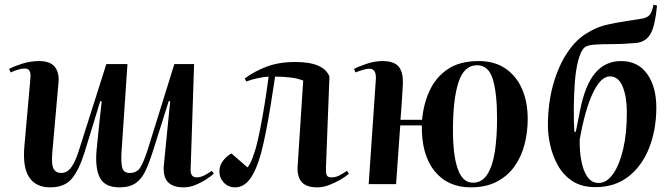

<svg xmlns="http://www.w3.org/2000/svg" viewBox="-20 -793 2884 827"><path d="M19 -496Q39 -507 75 -518.5Q111 -530 148 -530Q197 -530 216.5 -504.5Q236 -479 232 -438L205 -133Q201 -83 211 -65.5Q221 -48 244 -48Q258 -48 270.5 -56Q283 -64 296 -86.5Q309 -109 323 -155L438 -517H529L503 -132Q501 -90 507 -69Q513 -48 539 -48Q569 -48 584 -71Q599 -94 618 -154L731 -517H816L801 -61Q801 -29 827 -29Q844 -29 861 -38Q878 -47 892 -57L901 -45Q888 -33 867 -19.5Q846 -6 821 4Q796 14 771 14Q724 14 702.5 -9.5Q681 -33 686 -84L713 -357L707 -358L639 -143Q623 -92 606.5 -57Q590 -22 564 -4Q538 14 495 14Q432 14 410.5 -27Q389 -68 396 -146Q401 -198 406.5 -251Q412 -304 418 -356L412 -358L344 -136Q320 -60 289 -23Q258 14 196 14Q135 14 106 -29Q77 -72 85 -163L111 -456Q113 -476 107.5 -487Q102 -498 86 -498Q74 -498 59 -493.5Q44 -489 26 -481Z M1034 -455Q1074 -485 1127.5 -505.5Q1181 -526 1252 -526Q1375 -526 1399 -463L1384 -71Q1383 -49 1387 -39Q1391 -29 1408 -29Q1426 -29 1443 -38Q1460 -47 1474 -57L1483 -45Q1470 -33 1447 -19.5Q1424 -6 1397.5 4Q1371 14 1346 14Q1299 14 1279 -9.5Q1259 -33 1262 -78L1286 -446Q1261 -456 1228 -459.5Q1195 -463 1165 -463Q1157 -411 1147.5 -350.5Q1138 -290 1127 -233.5Q1116 -177 1105 -135Q1084 -59 1057 -22.5Q1030 14 993 14Q964 14 944.5 -6Q925 -26 925 -55Q925 -80 941 -101Q957 -122 977 -132L1046 -72Q1057 -85 1065.5 -107Q1074 -129 1083 -159Q1091 -189 1100.5 -236.5Q1110 -284 1119.5 -342.5Q1129 -401 1137 -463Q1117 -462 1089 -456Q1061 -450 1041 -442Z M2008 14Q1908 14 1851.5 -56.5Q1795 -127 1797 -253H1704L1686 0H1568L1599 -453Q1601 -497 1571 -497Q1552 -497 1511 -481L1505 -496Q1523 -506 1558.5 -518Q1594 -530 1627 -530Q1679 -530 1698.5 -504.5Q1718 -479 1715 -426Q1713 -388 1710.5 -351Q1708 -314 1705 -277H1798Q1804 -345 1830.5 -402.5Q1857 -460 1908.5 -495Q1960 -530 2042 -530Q2110 -530 2157 -498Q2204 -466 2228.5 -410Q2253 -354 2253 -280Q2253 -224 2239.5 -171.5Q2226 -119 2196.5 -77Q2167 -35 2120 -10.5Q2073 14 2008 14ZM2017 -6Q2056 -6 2079 -42Q2102 -78 2111.5 -140.5Q2121 -203 2121 -282Q2121 -393 2102.5 -452.5Q2084 -512 2035 -512Q1979 -512 1955 -439Q1931 -366 1931 -232Q1931 -123 1952 -64.5Q1973 -6 2017 -6Z M2545 13Q2485 13 2445.5 -13Q2406 -39 2383 -80.5Q2360 -122 2350 -167.5Q2340 -213 2340 -251Q2340 -349 2363 -430Q2386 -511 2425 -568.5Q2464 -626 2513 -653Q2539 -669 2565 -678Q2591 -687 2632.5 -694.5Q2674 -702 2747 -713Q2768 -717 2778 -728.5Q2788 -740 2795 -773L2810 -769Q2802 -683 2782.5 -648Q2763 -613 2721 -608Q2666 -603 2620 -603Q2574 -603 2542.5 -601Q2511 -599 2498 -589Q2481 -573 2470.5 -532.5Q2460 -492 2456 -438Q2452 -384 2451.5 -328Q2451 -272 2454 -226L2460 -225L2479 -320Q2501 -429 2544.5 -479.5Q2588 -530 2655 -530Q2728 -530 2767.5 -474.5Q2807 -419 2807 -330Q2807 -235 2776.5 -157Q2746 -79 2687.5 -33Q2629 13 2545 13ZM2607 -464Q2568 -464 2534 -393Q2500 -322 2477 -192Q2476 -140 2484.5 -97.5Q2493 -55 2511 -30Q2529 -5 2559 -5Q2593 -5 2620.5 -43.5Q2648 -82 2664 -150Q2680 -218 2680 -308Q2680 -376 2662 -420Q2644 -464 2607 -464Z"/></svg>

Font: Literata 72pt SemiBold
Style: Italic
Weight: 600
Italic angle: -2°
Designer: Latin by Veronika Burian and Jose Scaglione. Greek by Irene Vlachou. Cyrillic by Vera Evstafieva
Foundry: TypeTogether
Version: Version 3.002